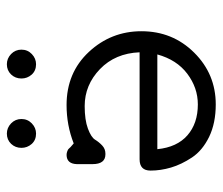

<svg xmlns="http://www.w3.org/2000/svg" viewBox="-65 -586 655 565"><g transform="rotate(-90 262.5 -303.5)"><path d="M43 -188Q43 -220.2 76.2 -220.2H391.1Q388.2 -292 341.6 -336.9Q294.9 -381.8 232.9 -381.8Q191.9 -381.8 166.5 -372.3Q141.1 -362.8 134 -351.3Q127 -339.8 116.9 -330.3Q106.9 -320.8 92.8 -320.8H90.8Q62 -320.8 62 -358.9V-404.8Q63 -434.6 88.9 -435.1Q91.8 -435.1 94.5 -434.6Q97.2 -434.1 99.6 -433.1Q102.1 -432.1 104 -431.2Q106 -430.2 108.4 -427.5Q110.8 -424.8 112.3 -423.3Q113.8 -421.9 117.4 -418.9Q121.1 -416 123 -414.1Q176.3 -435.1 235.8 -435.1Q331.1 -435.1 392.1 -369.6Q453.1 -304.2 453.1 -214.8Q453.1 -123 390.1 -59.6Q327.1 3.9 237.8 3.9Q182.6 3.9 142.3 -15.6Q102.1 -35.2 81.5 -66.2Q61 -97.2 52 -127.7Q43 -158.2 43 -188ZM106 -168Q111.8 -109.9 147 -79.3Q182.1 -48.8 237.8 -48.8Q286.6 -48.8 327.9 -79.8Q369.1 -110.8 384.8 -168ZM109.9 -567.9Q109.9 -585.9 121.8 -598.4Q133.8 -610.8 151.9 -610.8Q168.9 -610.8 181.9 -598.4Q194.8 -585.9 194.8 -567.9Q194.8 -549.8 181.9 -537.4Q168.9 -524.9 151.9 -524.9Q132.8 -524.9 121.3 -537.8Q109.9 -550.8 109.9 -567.9ZM314 -567.9Q314 -585.9 325.9 -598.4Q337.9 -610.8 356 -610.8Q373 -610.8 386 -598.4Q398.9 -585.9 398.9 -567.9Q398.9 -549.8 386 -537.4Q373 -524.9 356 -524.9Q336.9 -524.9 325.4 -537.8Q314 -550.8 314 -567.9Z"/></g></svg>

Font: CMU Typewriter Text
Style: Light
Weight: 200
Version: Version 0.7.0